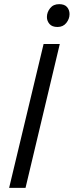

<svg xmlns="http://www.w3.org/2000/svg" viewBox="-20 -905 355 925"><path d="M24 0 190 -693H268L103 0ZM257 -775Q231 -775 218.5 -789.5Q206 -804 206 -823Q206 -846 221.5 -865.5Q237 -885 265 -885Q291 -885 303 -871Q315 -857 315 -837Q315 -814 299.5 -794.5Q284 -775 257 -775Z"/></svg>

Font: Ubuntu Sans
Style: Italic
Weight: 400
Italic angle: -13.5°
Designer: Dalton Maag Ltd
Foundry: Dalton Maag Ltd
Version: Version 1.006